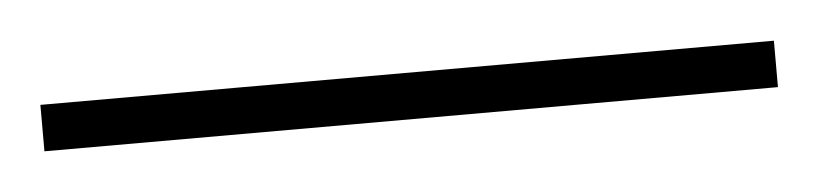

<svg xmlns="http://www.w3.org/2000/svg" viewBox="-24 52 439 103"><g transform="rotate(-5 195.5 103.5)"><path d="M393 116V91H-2V116Z"/></g></svg>

Font: Noto Sans Lao Thin
Style: Regular
Weight: 100
Designer: Monotype Design Team
Foundry: Monotype Imaging Inc.
Version: Version 2.003